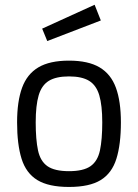

<svg xmlns="http://www.w3.org/2000/svg" viewBox="-20 -760 568 791"><path d="M264.2 10.2Q180.2 10.2 133.8 -18.2Q87.4 -46.6 68.9 -105.8Q50.4 -165 50.4 -255.8Q50.4 -342.4 71 -398.7Q91.6 -455 138.3 -482.6Q185 -510.2 264.2 -510.2Q343.4 -510.2 390.1 -482.6Q436.9 -455 457.5 -398.7Q478.1 -342.4 478.1 -255.8Q478.1 -165 459.5 -105.8Q441 -46.6 394.9 -18.2Q348.8 10.2 264.2 10.2ZM264.2 -54.8Q323.3 -54.8 352.8 -75.3Q382.3 -95.9 391.8 -140.5Q401.3 -185.1 401.3 -255.8Q401.3 -325.7 389.1 -367.2Q376.9 -408.7 347.1 -427Q317.4 -445.2 264.2 -445.2Q211.1 -445.2 181.3 -427Q151.5 -408.7 139.3 -367.2Q127.1 -325.7 127.1 -255.8Q127.1 -185.1 136.6 -140.5Q146.1 -95.9 175.6 -75.3Q205.1 -54.8 264.2 -54.8ZM174.7 -590.9 153.7 -642 369.8 -740.4 395.4 -675.7Z"/></svg>

Font: Titillium Web
Style: Bold
Weight: 700
Designer: Mohamed Gaber, Accademia di Belle Arti di Urbino
Foundry: Kief Type Foundry, Accademia di Belle Arti di Urbino
Version: Version 3.000